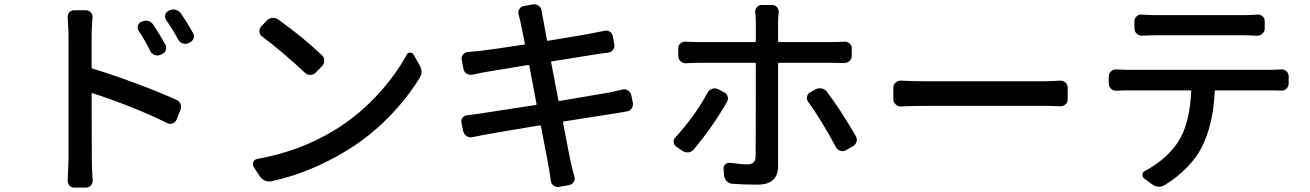

<svg xmlns="http://www.w3.org/2000/svg" viewBox="-20 -815 6040 885"><path d="M869.1 -664.1Q874 -657.2 874 -648.4Q874 -643.6 872.1 -638.7Q868.2 -625 854.5 -619.1L849.6 -616.2Q835.9 -610.4 822.3 -614.7Q808.6 -619.1 801.8 -631.8Q775.4 -680.7 746.1 -722.7Q738.3 -733.4 741.7 -746.6Q745.1 -759.8 757.8 -765.6L761.7 -767.6Q770.5 -771.5 779.3 -771.5Q784.2 -771.5 790 -769.5Q804.7 -765.6 813.5 -753.9Q845.7 -706.1 869.1 -664.1ZM742.2 -609.4Q749 -597.7 744.1 -584Q739.3 -570.3 726.6 -565.4L719.7 -562.5Q706.1 -556.6 692.9 -561.5Q679.7 -566.4 672.9 -579.1Q649.4 -627.9 619.1 -672.9Q612.3 -683.6 615.7 -696.3Q619.1 -709 631.8 -714.8L634.8 -715.8Q649.4 -722.7 663.6 -718.3Q677.7 -713.9 686.5 -701.2Q719.7 -650.4 742.2 -609.4ZM402.3 -656.2V-503.9Q402.3 -500 406.2 -499Q496.1 -471.7 606.4 -430.7Q716.8 -389.6 793.9 -354.5Q806.6 -348.6 812.5 -335Q814.5 -328.1 814.5 -322.3Q814.5 -314.5 811.5 -307.6L793.9 -263.7Q789.1 -251 775.9 -246.1Q762.7 -241.2 750 -248Q599.6 -322.3 406.2 -385.7Q402.3 -386.7 402.3 -382.8L403.3 -78.1Q403.3 -39.1 407.2 15.6Q408.2 29.3 398.9 39.6Q389.6 49.8 375 49.8H322.3Q308.6 49.8 299.8 40Q292 30.3 292 18.6L295.9 -78.1V-656.2L292 -737.3Q292 -749 298.8 -757.8Q307.6 -767.6 321.3 -767.6H375Q389.6 -767.6 398.9 -757.3Q408.2 -747.1 406.2 -733.4Q402.3 -683.6 402.3 -656.2Z M1188.5 -646.5Q1176.8 -655.3 1175.8 -668.9Q1174.8 -682.6 1183.6 -692.4L1209 -719.7Q1219.7 -730.5 1234.4 -732.4Q1237.3 -732.4 1239.3 -732.4Q1251 -732.4 1261.7 -725.6Q1374 -645.5 1463.9 -560.5Q1474.6 -550.8 1474.6 -536.1Q1474.6 -521.5 1464.8 -510.7L1434.6 -479.5Q1423.8 -469.7 1409.7 -469.7Q1395.5 -469.7 1385.7 -479.5Q1286.1 -573.2 1188.5 -646.5ZM1231.4 20.5Q1225.6 21.5 1220.7 21.5Q1210.9 21.5 1201.2 17.6Q1186.5 10.7 1177.7 -2L1148.4 -46.9Q1145.5 -52.7 1145.5 -58.6Q1145.5 -63.5 1147.5 -68.4Q1152.3 -79.1 1164.1 -82Q1362.3 -117.2 1523.4 -215.8Q1629.9 -281.2 1716.3 -374Q1802.7 -466.8 1854.5 -562.5Q1859.4 -572.3 1870.1 -572.3Q1871.1 -572.3 1871.1 -572.3Q1881.8 -572.3 1886.7 -562.5L1914.1 -514.6Q1922.9 -499 1922.9 -484.4Q1922.9 -468.8 1913.1 -454.1Q1855.5 -360.4 1770 -273.4Q1684.6 -186.5 1580.1 -122.1Q1502 -74.2 1415.5 -37.6Q1329.1 -1 1231.4 20.5Z M2849.6 -402.3Q2863.3 -405.3 2875 -397.9Q2886.7 -390.6 2889.6 -377L2897.5 -339.8Q2897.5 -336.9 2897.5 -333Q2897.5 -323.2 2891.6 -315.4Q2883.8 -303.7 2870.1 -301.8Q2861.3 -299.8 2840.3 -296.4Q2819.3 -293 2806.6 -291Q2730.5 -279.3 2578.1 -254.9Q2574.2 -253.9 2575.2 -250Q2582 -214.8 2590.3 -170.9Q2598.6 -127 2604 -100.1Q2609.4 -73.2 2612.3 -61.5Q2620.1 -27.3 2627.9 -1Q2631.8 11.7 2624.5 23.4Q2617.2 35.2 2603.5 38.1L2557.6 45.9Q2553.7 46.9 2550.8 46.9Q2541 46.9 2531.2 40Q2520.5 32.2 2518.6 17.6Q2516.6 2.9 2515.6 -4.9Q2514.6 -12.7 2512.7 -24.4Q2510.7 -36.1 2508.8 -44.9Q2507.8 -55.7 2502.4 -82Q2497.1 -108.4 2488.8 -152.3Q2480.5 -196.3 2473.6 -233.4Q2472.7 -238.3 2468.8 -237.3Q2274.4 -205.1 2215.8 -194.3Q2180.7 -187.5 2156.2 -182.6Q2142.6 -179.7 2130.9 -187.5Q2119.1 -195.3 2115.2 -209L2107.4 -248Q2106.4 -252 2106.4 -254.9Q2106.4 -264.6 2112.3 -272.5Q2121.1 -283.2 2134.8 -284.2Q2164.1 -287.1 2195.3 -292Q2248 -299.8 2449.2 -331.1Q2454.1 -332 2453.1 -335.9L2419.9 -511.7Q2418.9 -515.6 2415 -515.6Q2297.9 -496.1 2209 -481.4Q2183.6 -476.6 2157.2 -470.7Q2142.6 -467.8 2130.9 -475.6Q2119.1 -483.4 2116.2 -497.1L2108.4 -539.1Q2105.5 -552.7 2114.3 -563.5Q2123 -574.2 2136.7 -575.2Q2165 -578.1 2189.5 -580.1Q2242.2 -585.9 2395.5 -609.4Q2400.4 -610.4 2399.4 -614.3Q2379.9 -708 2379.9 -710Q2375 -732.4 2370.1 -749Q2367.2 -761.7 2374 -773.4Q2380.9 -785.2 2394.5 -787.1L2437.5 -794.9Q2440.4 -794.9 2443.4 -794.9Q2454.1 -794.9 2462.9 -788.1Q2474.6 -780.3 2476.6 -765.6Q2479.5 -741.2 2483.4 -727.5Q2487.3 -705.1 2501 -629.9Q2502 -626 2505.9 -627Q2678.7 -655.3 2716.8 -663.1Q2743.2 -668 2765.6 -672.9Q2779.3 -676.8 2791 -668.9Q2802.7 -661.1 2804.7 -647.5L2811.5 -611.3Q2814.5 -597.7 2806.2 -585.9Q2797.9 -574.2 2783.2 -572.3Q2782.2 -572.3 2738.3 -566.4Q2711.9 -561.5 2524.4 -532.2Q2519.5 -532.2 2520.5 -527.3L2553.7 -353.5Q2554.7 -348.6 2559.6 -349.6Q2727.5 -377.9 2789.1 -388.7Q2831.1 -397.5 2849.6 -402.3Z M3242.2 -388.7Q3249 -401.4 3262.7 -405.8Q3276.4 -410.2 3289.1 -404.3L3315.4 -390.6Q3329.1 -384.8 3333.5 -371.6Q3337.9 -358.4 3331.1 -345.7Q3266.6 -232.4 3177.7 -126Q3168 -114.3 3153.3 -112.8Q3138.7 -111.3 3126 -119.1L3097.7 -138.7Q3085 -147.5 3085 -163.1Q3085 -173.8 3093.8 -182.6Q3179.7 -275.4 3242.2 -388.7ZM3818.4 -525.4H3570.3Q3566.4 -525.4 3566.4 -520.5V-48.8Q3566.4 36.1 3471.7 36.1Q3410.2 36.1 3355.5 32.2Q3340.8 31.2 3330.1 20.5Q3319.3 9.8 3317.4 -5.9L3315.4 -35.2Q3313.5 -48.8 3323.2 -57.6Q3333 -66.4 3346.7 -64.5Q3393.6 -57.6 3425.8 -57.6Q3445.3 -57.6 3454.1 -66.9Q3462.9 -76.2 3462.9 -95.7Q3463.9 -142.6 3463.9 -520.5Q3463.9 -525.4 3460 -525.4H3197.3Q3168 -525.4 3140.6 -523.4Q3127 -523.4 3116.7 -533.2Q3106.4 -543 3106.4 -556.6V-592.8Q3106.4 -606.4 3116.7 -615.2Q3127 -624 3140.6 -623Q3168 -621.1 3196.3 -621.1H3460Q3463.9 -621.1 3463.9 -625V-713.9Q3463.9 -732.4 3460.9 -757.8Q3460 -771.5 3468.8 -781.7Q3477.5 -792 3490.2 -792H3539.1Q3552.7 -792 3561.5 -781.7Q3570.3 -771.5 3569.3 -757.8Q3566.4 -729.5 3566.4 -712.9V-625Q3566.4 -621.1 3570.3 -621.1H3817.4Q3841.8 -621.1 3871.1 -623Q3885.7 -624 3896 -614.7Q3906.2 -605.5 3906.2 -591.8V-557.6Q3906.2 -543.9 3896 -534.2Q3885.7 -524.4 3871.1 -524.4Q3852.5 -525.4 3818.4 -525.4ZM3705.1 -345.7Q3699.2 -353.5 3699.2 -363.3Q3699.2 -366.2 3700.2 -370.1Q3702.1 -382.8 3714.8 -389.6L3739.3 -403.3Q3749 -408.2 3758.8 -408.2Q3763.7 -408.2 3767.6 -407.2Q3782.2 -404.3 3791 -392.6Q3855.5 -307.6 3924.8 -187.5Q3929.7 -178.7 3929.7 -170.9Q3929.7 -166 3927.7 -161.1Q3923.8 -147.5 3911.1 -140.6L3879.9 -123Q3872.1 -118.2 3863.3 -118.2Q3858.4 -118.2 3853.5 -120.1Q3839.8 -124 3833 -136.7Q3767.6 -259.8 3705.1 -345.7Z M4132.8 -324.2Q4131.8 -324.2 4130.9 -324.2Q4118.2 -324.2 4108.4 -334Q4097.7 -343.8 4097.7 -357.4V-411.1Q4097.7 -425.8 4108.4 -434.6Q4118.2 -443.4 4130.9 -443.4Q4131.8 -443.4 4132.8 -443.4Q4190.4 -440.4 4246.1 -440.4H4789.1Q4825.2 -440.4 4866.2 -443.4Q4880.9 -444.3 4891.1 -434.6Q4901.4 -424.8 4901.4 -411.1V-357.4Q4901.4 -343.8 4891.1 -334Q4880.9 -324.2 4866.2 -325.2Q4821.3 -327.1 4790 -327.1H4246.1Q4190.4 -327.1 4132.8 -324.2Z M5710 -652.3H5306.6Q5274.4 -652.3 5243.2 -650.4Q5229.5 -650.4 5219.2 -660.2Q5209 -669.9 5209 -683.6V-717.8Q5209 -731.4 5219.7 -740.2Q5228.5 -748 5240.2 -748Q5242.2 -748 5243.2 -748Q5277.3 -745.1 5306.6 -745.1H5710Q5744.1 -745.1 5775.4 -748Q5789.1 -749 5799.3 -740.2Q5809.6 -731.4 5809.6 -717.8V-683.6Q5809.6 -669.9 5799.3 -660.2Q5789.1 -650.4 5775.4 -650.4Q5742.2 -652.3 5710 -652.3ZM5181.6 -493.2H5835.9Q5856.4 -493.2 5885.7 -495.1Q5886.7 -495.1 5887.7 -495.1Q5900.4 -495.1 5910.2 -486.3Q5919.9 -477.5 5919.9 -462.9V-429.7Q5919.9 -416 5909.7 -406.2Q5899.4 -396.5 5885.7 -397.5Q5860.4 -398.4 5835.9 -398.4H5583Q5579.1 -398.4 5579.1 -393.6Q5572.3 -237.3 5516.6 -130.9Q5493.2 -85.9 5448.2 -40.5Q5403.3 4.9 5348.6 38.1Q5335 45.9 5322.3 45.9Q5305.7 45.9 5290 34.2L5253.9 7.8Q5245.1 1 5246.1 -10.7Q5247.1 -22.5 5257.8 -27.3Q5304.7 -51.8 5345.2 -86.9Q5385.7 -122.1 5411.1 -162.1Q5463.9 -244.1 5470.7 -393.6Q5470.7 -398.4 5466.8 -398.4H5181.6Q5153.3 -398.4 5126 -396.5Q5111.3 -396.5 5101.1 -406.2Q5090.8 -416 5090.8 -429.7V-462.9Q5090.8 -477.5 5101.6 -486.3Q5110.4 -495.1 5123 -495.1Q5124 -495.1 5126 -495.1Q5155.3 -493.2 5181.6 -493.2Z"/></svg>

Font: Gen Jyuu GothicL Medium
Style: Regular
Weight: 500
Designer: [Source Han Sans]
Ryoko NISHIZUKA  (kana & ideographs); Paul D. Hunt (Latin, Greek & Cyrillic); Wenlong ZHANG  (bopomofo
Version: Version 1.002.20150607